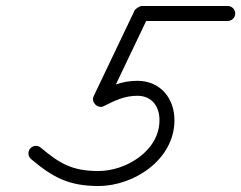

<svg xmlns="http://www.w3.org/2000/svg" viewBox="-20 -589 805 641"><path d="M740.3 -569C740.3 -569 740.3 -569 740.3 -569C644.3 -569 548.3 -569 452.3 -569C449.7 -569 444.6 -566.6 439.9 -563.6C435.2 -560.6 430.8 -557.1 429.7 -554.8C384.1 -459.1 338.4 -363.4 292.7 -267.8C287.9 -257.6 291.3 -246.8 298.5 -239.8C305.6 -232.8 316.5 -229.6 326.6 -234.7C363.5 -253.4 395.3 -269.2 438.4 -269.2C487.3 -269.2 512.4 -233.9 512.4 -187.5C512.4 -85.7 400.9 -18 308.5 -18C220.9 -18 178.4 -43.5 116.1 -96.1C105.5 -105 89.7 -103.7 80.8 -93.1C71.9 -82.6 73.3 -66.8 83.8 -57.9C83.8 -57.9 83.8 -57.9 83.8 -57.9C155.5 2.6 209.2 32 308.5 32C429 32 562.4 -57.5 562.4 -187.5C562.4 -261.5 515 -319.2 438.4 -319.2C387 -319.2 348.2 -301.7 304 -279.3C293.9 -274.2 299.9 -260.8 309.7 -251.3C319.5 -241.7 333 -236 337.8 -246.2C383.5 -341.9 429.2 -437.6 474.8 -533.2C476 -535.5 469 -532 462.5 -527.9C455.9 -523.7 449.7 -519 452.3 -519C548.3 -519 644.3 -519 740.3 -519C754.1 -519 765.3 -530.2 765.3 -544C765.3 -557.8 754.1 -569 740.3 -569Z"/></svg>

Font: FRB American Cursive Guidelines Arrows Semibold
Style: Italic
Weight: 600
Italic angle: -25°
Version: Version 2.0;Modular Font Editor K font №1